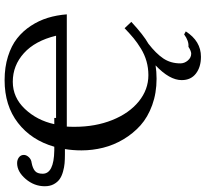

<svg xmlns="http://www.w3.org/2000/svg" viewBox="-50 -648 906 847"><g transform="rotate(-90 403.5 -225.0)"><path d="M465.8 -622.1Q396.5 -622.1 345.9 -568.6Q295.4 -515.1 278.8 -439H306.2V-431.2H668.9Q646.5 -523.9 592 -573Q537.6 -622.1 465.8 -622.1ZM674.8 133.8 688 141.1Q645 208 576.2 208Q530.8 208 502 185.8Q473.1 163.6 473.1 123Q473.1 69.3 538.1 7.8Q510.7 12.2 479 12.2Q416 12.2 362.8 -7.1Q309.6 -26.4 273.4 -58.8Q237.3 -91.3 211.9 -134Q186.5 -176.8 174.8 -223.6Q163.1 -270.5 163.1 -318.8Q163.1 -357.4 168.9 -392.1H145Q123.5 -392.1 106.2 -393.6Q88.9 -395 69.1 -400.6Q49.3 -406.2 36.1 -415.5Q22.9 -424.8 13.9 -441.4Q4.9 -458 4.9 -481Q4.9 -527.8 37.1 -565.4Q69.3 -603 106.9 -603Q121.6 -603 132.3 -595Q143.1 -586.9 143.1 -573.2Q143.1 -562 133.1 -551.3Q123 -540.5 108.9 -539.1Q85 -534.7 72.5 -524.4Q60.1 -514.2 60.1 -490.2Q60.1 -440.9 162.1 -439H179.2Q208 -540 284.2 -599.1Q360.4 -658.2 473.1 -658.2Q530.3 -658.2 577.6 -643.3Q625 -628.4 657.2 -603Q689.5 -577.6 712.6 -542.2Q735.8 -506.8 747.8 -467.5Q759.8 -428.2 763.2 -383.8H268.1Q267.1 -374 267.1 -349.1Q267.1 -257.8 296.9 -183.3Q326.7 -108.9 378.9 -66.4Q431.2 -23.9 495.1 -23.9Q526.9 -23.9 556.2 -32.2Q585.4 -40.5 611.8 -56.6Q638.2 -72.8 658 -89.1Q677.7 -105.5 702.1 -128.9L730 -99.1Q671.4 -44.9 633.8 -23.9Q590.8 9.3 568.8 41.7Q546.9 74.2 546.9 117.2Q546.9 135.3 559.6 150.1Q572.3 165 589.8 165Q601.1 165 620.1 152.8Q645.5 155.3 674.8 133.8Z"/></g></svg>

Font: Common Serif Medium
Style: Regular
Weight: 500
Designer: Philipp H. Poll, Khaled Hosny
Foundry: Stefan Peev, Context Ltd.
Version: Version 1.026